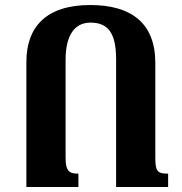

<svg xmlns="http://www.w3.org/2000/svg" viewBox="-20 -744 725 764"><path d="M292 0V-53C258 -53 241 -61 241 -115V-506C241 -604 277 -654 340 -654C409 -654 442 -614 442 -508V0H649V-53C609 -53 598 -60 598 -115V-494C598 -653 501 -724 339 -724C163 -724 85 -636 85 -498V0Z"/></svg>

Font: Noto Serif Armenian Condensed Extra
Style: Regular
Weight: 800
Width: 3
Designer: Monotype Design Team
Foundry: Monotype Imaging Inc.
Version: Version 1.901